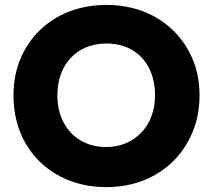

<svg xmlns="http://www.w3.org/2000/svg" viewBox="-20 -736 861 778"><path d="M212.5 -349.9Q212.5 -396.6 226.6 -435.1Q240.6 -473.5 266.6 -501.4Q292.6 -529.3 329.6 -544.5Q366.6 -559.7 410.6 -559.7Q471.2 -559.7 515.7 -533.3Q560.2 -507 584.2 -459.4Q608.2 -411.8 608.2 -349.9Q608.2 -304.2 594.1 -265.8Q580 -227.4 553.5 -199.6Q527 -171.7 490.6 -156Q454.1 -140.3 410.1 -140.3Q351.2 -140.3 306.4 -167Q261.6 -193.7 237.1 -241Q212.5 -288.2 212.5 -349.9ZM34.7 -350Q34.7 -268.7 61.7 -200.7Q88.8 -132.8 139.2 -82.8Q189.5 -32.8 259 -5.3Q328.4 22.2 410.7 22.2Q493 22.2 562 -5.3Q631 -32.8 681.7 -82.8Q732.3 -132.8 760.4 -200.9Q788.5 -269 788.5 -350Q788.5 -430.9 759.8 -498.1Q731.1 -565.2 679.9 -614.4Q628.8 -663.5 560.2 -689.8Q491.5 -716 410.6 -716Q330.6 -716 262 -689.8Q193.3 -663.5 142.4 -614.5Q91.5 -565.5 63.1 -498.2Q34.7 -430.9 34.7 -350Z"/></svg>

Font: Jost* Book
Style: Regular
Weight: 400
Version: Version 3.000